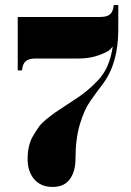

<svg xmlns="http://www.w3.org/2000/svg" viewBox="-20 -536 519 758"><path d="M50 -469H375Q403 -469 415 -480Q427 -491 429 -516H447V-419Q447 -287 387 -206Q362 -173 337.5 -138.5Q313 -104 295.5 -46Q278 12 278 92Q278 140 256 171Q234 202 187.5 202Q141 202 115 171.5Q89 141 89 92Q89 35 112 -2Q124 -22 134 -36Q144 -50 166 -67.5Q188 -85 199.5 -93Q211 -101 239.5 -119.5Q268 -138 288 -151.5Q308 -165 326.5 -180.5Q345 -196 368 -220Q413 -268 425 -352Q421 -347 413 -339Q405 -331 370 -318Q335 -305 290 -305H121Q93 -305 81 -294Q69 -283 67 -258H50Z"/></svg>

Font: Elsie Black
Style: Regular
Weight: 900
Designer: Alejandro Inler
Foundry: Alejandro Inler
Version: 1.002